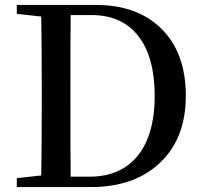

<svg xmlns="http://www.w3.org/2000/svg" viewBox="-20 -757 822 777"><path d="M348 0C464 0 557 -32 626 -97C697 -163 732 -254 732 -370C732 -485 699 -576 633 -641C568 -705 480 -737 368 -737H48V-701L147 -690C148 -625 149 -525 149 -392V-356C149 -215 148 -112 147 -47L48 -36V0ZM266 -42C265 -109 265 -214 265 -357V-392C265 -529 265 -630 266 -696H351C432 -696 495 -668 539 -612C584 -555 606 -474 606 -368C606 -161 512 -42 343 -42Z"/></svg>

Font: AllPunType SemiBold
Style: Regular
Weight: 600
Version: 1.0